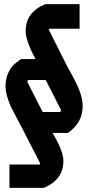

<svg xmlns="http://www.w3.org/2000/svg" viewBox="-20 -720 448 936"><path d="M236 -72Q289 16 289 65Q289 156 193 196H26V82H173L176 77L90 -91Q84 -103 62 -144Q40 -185 32 -202Q7 -260 7 -298.5Q7 -337 20 -364Q33 -391 46 -403.5Q59 -416 83 -432H153Q105 -522 105 -569Q105 -660 201 -700H368V-580H221L218 -575L310 -392Q314 -385 328 -360L346 -326Q383 -255 383 -202Q383 -122 311 -72ZM117 -330 113 -321 188 -174H274L278 -183L203 -330Z"/></svg>

Font: Jockey One
Style: Regular
Weight: 400
Designer: TypeTogether
Foundry: TypeTogether
Version: Version 1.002